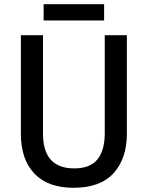

<svg xmlns="http://www.w3.org/2000/svg" viewBox="-20 -881 702 911"><path d="M582 -247Q582 -129 519 -59.5Q456 10 329 10Q207 10 143 -57.5Q79 -125 79 -247V-714H184V-247Q184 -82 332 -82Q408 -82 442.5 -125Q477 -168 477 -248V-714H582ZM474 -861V-784H187V-861Z"/></svg>

Font: Noto Sans Lao UI SemCond Med
Style: Regular
Weight: 500
Width: 4
Designer: Monotype Design Team
Foundry: Monotype Imaging Inc.
Version: Version 2.000; ttfautohint (v1.8.4.7-5d5b)